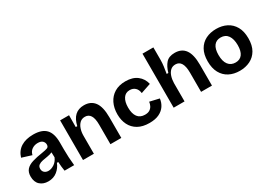

<svg xmlns="http://www.w3.org/2000/svg" viewBox="-7 -1451 3043 2201"><g transform="rotate(-30 1515.0 -350.5)"><path d="M189 14Q123 14 81 -24.5Q39 -63 39 -136Q39 -193 68.5 -226Q98 -259 154.5 -276.5Q211 -294 292 -306Q338 -313 361 -322Q384 -331 384 -361Q384 -389 364 -409Q344 -429 300 -429Q258 -429 224.5 -406.5Q191 -384 180 -338L52 -378Q77 -459 141.5 -499Q206 -539 304 -539Q418 -539 471.5 -483Q525 -427 525 -306V-217Q525 -108 537 0H410Q405 -25 402 -57Q399 -89 397 -122H379Q357 -65 308.5 -25.5Q260 14 189 14ZM251 -90Q288 -90 327 -115.5Q366 -141 387 -190L385 -257Q356 -244 320.5 -238.5Q285 -233 252.5 -226.5Q220 -220 199 -204.5Q178 -189 178 -157Q178 -126 198.5 -108Q219 -90 251 -90Z M654 0V-525H772L771 -369H791Q829 -539 975 -539Q1066 -539 1113.5 -475Q1161 -411 1161 -273V0H1017V-258Q1017 -341 992 -380Q967 -419 920 -419Q879 -419 852.5 -394.5Q826 -370 812 -329Q798 -288 798 -240V0Z M1529 14Q1439 14 1378.5 -20.5Q1318 -55 1287.5 -116Q1257 -177 1257 -256Q1257 -339 1288.5 -403Q1320 -467 1379.5 -503Q1439 -539 1524 -539Q1620 -539 1678.5 -493.5Q1737 -448 1754 -373L1621 -328Q1616 -375 1588 -401Q1560 -427 1517 -427Q1461 -427 1431.5 -382.5Q1402 -338 1402 -262Q1402 -181 1434.5 -137.5Q1467 -94 1531 -94Q1571 -94 1594.5 -109.5Q1618 -125 1630 -149Q1642 -173 1645 -200L1770 -171Q1764 -119 1736 -77Q1708 -35 1657 -10.5Q1606 14 1529 14Z M1854 0V-715H1998V-551Q1998 -510 1992 -465Q1986 -420 1978 -375H2000Q2021 -450 2060 -494.5Q2099 -539 2177 -539Q2269 -539 2315 -474.5Q2361 -410 2361 -277V0H2217V-254Q2217 -420 2118 -420Q2078 -420 2052 -396Q2026 -372 2012.5 -331.5Q1999 -291 1998 -242V0Z M2725 14Q2646 14 2585.5 -17.5Q2525 -49 2491 -111Q2457 -173 2457 -264Q2457 -356 2491.5 -417Q2526 -478 2586.5 -508.5Q2647 -539 2725 -539Q2803 -539 2863.5 -508Q2924 -477 2959 -415.5Q2994 -354 2994 -262Q2994 -168 2958.5 -107Q2923 -46 2862 -16Q2801 14 2725 14ZM2730 -93Q2788 -93 2818.5 -134Q2849 -175 2849 -254Q2849 -336 2816.5 -382Q2784 -428 2721 -428Q2663 -428 2632 -387Q2601 -346 2601 -266Q2601 -181 2635 -137Q2669 -93 2730 -93Z"/></g></svg>

Font: Bricolage Grotesque 12pt Bricolage Grotesque 10pt Regular
Style: Bold
Weight: 700
Designer: Mathieu Triay
Foundry: Atelier Triay
Version: Version 1.001; ttfautohint (v1.8.4.7-5d5b);gftools[0.9.33.de